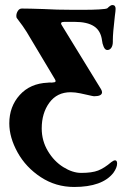

<svg xmlns="http://www.w3.org/2000/svg" viewBox="-20 -459 498 764"><path d="M17 32Q17 -35 58.5 -81Q100 -127 170 -130Q176 -131 181.5 -130.5Q187 -130 191 -131Q206 -131 199 -143L86 -332Q74 -352 47 -387Q45 -389 45 -396Q45 -406 51 -415.5Q57 -425 67 -425Q94 -425 154 -423Q205 -420 266 -420H318Q347 -420 374.5 -421.5Q402 -423 407 -426Q420 -439 427 -439Q440 -439 440 -424Q440 -416 437 -395Q429 -326 429 -300V-293Q429 -278 423 -269Q417 -260 407 -260Q398 -260 392.5 -273Q387 -286 386 -298Q381 -337 354 -354.5Q327 -372 277 -372H236Q218 -372 225 -360L382 -104Q386 -97 386 -92Q386 -76 354 -76Q351 -76 325 -82Q321 -83 300 -87.5Q279 -92 261 -92Q207 -92 176.5 -50.5Q146 -9 146 52Q146 101 170.5 142Q195 183 232 206Q269 229 303 229Q346 229 370.5 219.5Q395 210 423 186Q432 179 438 179Q446 179 446 192Q446 208 431 229Q387 285 275 285Q202 285 142.5 246Q83 207 50 147.5Q17 88 17 32Z"/></svg>

Font: EB Garamond
Style: Bold
Weight: 700
Designer: Georg Duffner and Octavio Pardo
Foundry: Georg Duffner
Version: Version 1.000; ttfautohint (v1.6)